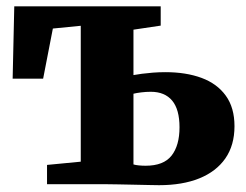

<svg xmlns="http://www.w3.org/2000/svg" viewBox="-20 -568 760 592"><path d="M470.5 3Q462 3 440.8 2.5Q419.5 2 393.8 1.5Q368 1 344.8 0.5Q321.5 0 308.5 0H125V-59.5L229 -69.5V-488.5L143 -480L113 -325.5H19L24 -548.5H475.5V-489L391.5 -476.5V-336.5Q402 -338.5 417.2 -340.5Q432.5 -342.5 451.2 -344Q470 -345.5 490 -345.5Q553.5 -345.5 601.5 -327.8Q649.5 -310 676.2 -273Q703 -236 703 -179Q703 -120 674.8 -79.5Q646.5 -39 594.5 -18Q542.5 3 470.5 3ZM429 -57Q484.5 -57 509 -88.2Q533.5 -119.5 533.5 -175.5Q533.5 -230.5 510.8 -257.8Q488 -285 445 -285Q430 -285 415.8 -283.2Q401.5 -281.5 391.5 -279V-61Q398 -59 408.2 -58Q418.5 -57 429 -57Z"/></svg>

Font: Merriweather 36pt Black
Style: Regular
Weight: 900
Version: Version 2.100